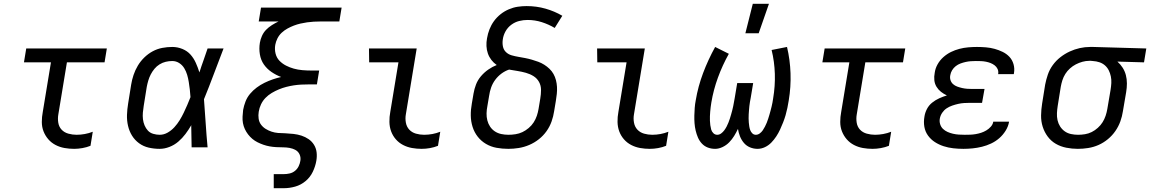

<svg xmlns="http://www.w3.org/2000/svg" viewBox="-20 -775 6050 1010"><path d="M370 8Q344 8 319 3.5Q294 -1 272 -12.5Q250 -24 234 -42.5Q218 -61 209 -84Q200 -107 200 -133.5Q200 -160 205 -186L248 -447H106L118 -520H542L530 -447H332L287 -174Q283 -152 286.5 -130Q290 -108 304 -93Q318 -78 339.5 -72Q361 -66 383 -66Q404 -66 426 -70Q448 -74 468 -82L456 -8Q436 0 413.5 4Q391 8 370 8Z M820 8Q790 8 762 1.5Q734 -5 711.5 -21.5Q689 -38 674.5 -61.5Q660 -85 653.5 -113Q647 -141 648 -170.5Q649 -200 654 -230L670 -330Q674 -355 682.5 -380.5Q691 -406 705 -429.5Q719 -453 739 -472.5Q759 -492 783 -505Q807 -518 833.5 -523Q860 -528 886 -528Q914 -528 939.5 -517.5Q965 -507 982 -488Q999 -469 1010 -444.5Q1021 -420 1029 -394Q1039 -426 1050.5 -457.5Q1062 -489 1072 -520H1156Q1130 -453 1105 -386Q1080 -319 1053 -253Q1058 -190 1062 -126.5Q1066 -63 1072 0H988Q987 -28 987 -56Q987 -84 986 -113L987 -114Q986 -115 986 -115Q986 -115 986 -116Q972 -92 955.5 -70Q939 -48 918 -30Q897 -12 871 -2Q845 8 820 8ZM820 -66Q842 -66 862 -77.5Q882 -89 897.5 -106Q913 -123 925 -142.5Q937 -162 946.5 -182Q956 -202 965 -222.5Q974 -243 982 -264Q981 -284 978.5 -304Q976 -324 973 -343.5Q970 -363 964.5 -381.5Q959 -400 949 -416.5Q939 -433 922.5 -443.5Q906 -454 886 -454Q869 -454 852 -450Q835 -446 819.5 -436.5Q804 -427 792.5 -413Q781 -399 773 -383.5Q765 -368 760 -351Q755 -334 752 -318L736 -218Q733 -200 731.5 -182.5Q730 -165 732 -148Q734 -131 740.5 -115.5Q747 -100 758 -88Q769 -76 786 -71Q803 -66 820 -66Z M1420 215V141H1473Q1488 141 1503.5 137.5Q1519 134 1531.5 124Q1544 114 1551 99.5Q1558 85 1560 71Q1563 53 1556 37.5Q1549 22 1534.5 14Q1520 6 1503 3Q1486 0 1468.5 0Q1451 0 1433 -1Q1415 -2 1398.5 -5Q1382 -8 1366 -13.5Q1350 -19 1335 -26.5Q1320 -34 1307.5 -44.5Q1295 -55 1285 -68Q1275 -81 1268 -96Q1261 -111 1258 -127.5Q1255 -144 1256 -162Q1257 -180 1259 -197Q1263 -219 1271.5 -241Q1280 -263 1295.5 -281.5Q1311 -300 1330.5 -314.5Q1350 -329 1371.5 -339.5Q1393 -350 1415 -357.5Q1437 -365 1459 -370Q1432 -380 1408 -396.5Q1384 -413 1368 -436Q1352 -459 1347 -489Q1342 -519 1347 -550Q1350 -568 1358 -586Q1366 -604 1379.5 -618Q1393 -632 1410.5 -643Q1428 -654 1445 -662H1341L1353 -735H1777L1765 -662H1665Q1648 -662 1630.5 -661Q1613 -660 1595.5 -657.5Q1578 -655 1560.5 -651Q1543 -647 1526 -640.5Q1509 -634 1492.5 -625Q1476 -616 1462 -603Q1448 -590 1439.5 -573Q1431 -556 1428 -539Q1424 -516 1429.5 -493.5Q1435 -471 1450 -455.5Q1465 -440 1484.5 -430Q1504 -420 1525.5 -414Q1547 -408 1570.5 -406Q1594 -404 1617 -404H1659L1647 -331H1605Q1585 -331 1565 -330Q1545 -329 1525.5 -326Q1506 -323 1486.5 -318Q1467 -313 1447.5 -305Q1428 -297 1409.5 -286Q1391 -275 1376.5 -260Q1362 -245 1353 -226Q1344 -207 1341 -187Q1338 -169 1340.5 -151Q1343 -133 1353 -119.5Q1363 -106 1377.5 -97Q1392 -88 1408.5 -82.5Q1425 -77 1443 -75.5Q1461 -74 1479 -74Q1502 -73 1524 -70.5Q1546 -68 1566 -61.5Q1586 -55 1603.5 -43Q1621 -31 1632 -13Q1643 5 1645.5 26.5Q1648 48 1644 71Q1639 100 1625.5 128.5Q1612 157 1587.5 177.5Q1563 198 1533 206.5Q1503 215 1473 215Z M2198 8Q2172 8 2147 3.5Q2122 -1 2100 -12.5Q2078 -24 2062 -42.5Q2046 -61 2037.5 -84Q2029 -107 2028.5 -133.5Q2028 -160 2033 -186L2076 -447H1922L1921 -520H2172L2115 -174Q2111 -152 2115 -130Q2119 -108 2133 -93Q2147 -78 2168 -72Q2189 -66 2211 -66Q2233 -66 2254.5 -70Q2276 -74 2296 -82L2284 -8Q2264 0 2242 4Q2220 8 2198 8Z M2654 8Q2622 8 2592 2.5Q2562 -3 2536.5 -18Q2511 -33 2493 -56Q2475 -79 2466 -107.5Q2457 -136 2456.5 -167Q2456 -198 2462 -230L2471 -283Q2475 -307 2484 -330.5Q2493 -354 2510 -374Q2527 -394 2548.5 -409Q2570 -424 2593 -433Q2577 -444 2565 -459.5Q2553 -475 2546.5 -493.5Q2540 -512 2539 -532.5Q2538 -553 2542 -574Q2546 -598 2555 -621Q2564 -644 2578.5 -664Q2593 -684 2613 -700Q2633 -716 2656.5 -726Q2680 -736 2703.5 -739.5Q2727 -743 2750 -743Q2802 -743 2849.5 -729.5Q2897 -716 2938 -692L2898 -628Q2866 -647 2830 -658.5Q2794 -670 2755 -670Q2733 -670 2711 -664.5Q2689 -659 2670 -645Q2651 -631 2639.5 -610.5Q2628 -590 2625 -568Q2622 -549 2625.5 -531Q2629 -513 2641.5 -501Q2654 -489 2671.5 -484Q2689 -479 2707 -476Q2725 -473 2743 -469.5Q2761 -466 2778 -461Q2795 -456 2811.5 -450Q2828 -444 2843 -434.5Q2858 -425 2870.5 -413Q2883 -401 2891.5 -386Q2900 -371 2904.5 -353.5Q2909 -336 2910 -318Q2911 -300 2909 -281Q2907 -262 2904 -244L2895 -190Q2891 -163 2881.5 -136Q2872 -109 2855 -85Q2838 -61 2814.5 -42.5Q2791 -24 2764 -12.5Q2737 -1 2709 3.5Q2681 8 2654 8ZM2655 -66Q2673 -66 2692 -69Q2711 -72 2728 -80Q2745 -88 2761 -101.5Q2777 -115 2787.5 -131.5Q2798 -148 2804 -166Q2810 -184 2813 -202L2822 -256Q2826 -279 2826 -302Q2826 -325 2815.5 -344Q2805 -363 2786.5 -374.5Q2768 -386 2746.5 -392Q2725 -398 2703 -401.5Q2681 -405 2658 -409Q2637 -402 2618 -388Q2599 -374 2585 -355Q2571 -336 2563.5 -314.5Q2556 -293 2553 -271L2544 -218Q2540 -198 2539.5 -179Q2539 -160 2543.5 -142Q2548 -124 2558 -109Q2568 -94 2583 -84Q2598 -74 2616.5 -70Q2635 -66 2655 -66Z M3398 8Q3372 8 3347 3.5Q3322 -1 3300 -12.5Q3278 -24 3262 -42.5Q3246 -61 3237.5 -84Q3229 -107 3228.5 -133.5Q3228 -160 3233 -186L3276 -447H3122L3121 -520H3372L3315 -174Q3311 -152 3315 -130Q3319 -108 3333 -93Q3347 -78 3368 -72Q3389 -66 3411 -66Q3433 -66 3454.5 -70Q3476 -74 3496 -82L3484 -8Q3464 0 3442 4Q3420 8 3398 8Z M3742 8Q3721 8 3703 1Q3685 -6 3672 -20Q3659 -34 3651.5 -51.5Q3644 -69 3639.5 -88Q3635 -107 3633.5 -127Q3632 -147 3632.5 -167Q3633 -187 3634.5 -207.5Q3636 -228 3640 -248Q3652 -320 3678.5 -390.5Q3705 -461 3742 -528L3814 -492Q3780 -431 3756.5 -366.5Q3733 -302 3722 -236Q3720 -224 3718.5 -212Q3717 -200 3716 -188Q3715 -176 3714.5 -164Q3714 -152 3714.5 -140Q3715 -128 3716.5 -116.5Q3718 -105 3721 -94Q3724 -83 3732.5 -74.5Q3741 -66 3753 -66Q3764 -66 3773.5 -73Q3783 -80 3790 -89.5Q3797 -99 3802.5 -109.5Q3808 -120 3812 -130.5Q3816 -141 3819.5 -151.5Q3823 -162 3826 -173Q3829 -184 3832 -195Q3835 -206 3837 -216.5Q3839 -227 3841 -238Q3843 -249 3845 -260L3858 -338H3942L3929 -260Q3927 -249 3925 -238.5Q3923 -228 3922 -217Q3921 -206 3920 -195Q3919 -184 3918.5 -173.5Q3918 -163 3918 -152Q3918 -141 3919 -130.5Q3920 -120 3921.5 -110Q3923 -100 3926.5 -90.5Q3930 -81 3937.5 -73.5Q3945 -66 3956 -66Q3967 -66 3976.5 -73Q3986 -80 3992.5 -89.5Q3999 -99 4004 -109Q4009 -119 4013.5 -129.5Q4018 -140 4021 -150.5Q4024 -161 4027.5 -171.5Q4031 -182 4033.5 -193Q4036 -204 4039 -214.5Q4042 -225 4043.5 -235.5Q4045 -246 4047 -257Q4058 -322 4056 -386.5Q4054 -451 4039 -512L4120 -528Q4136 -461 4138.5 -389.5Q4141 -318 4129 -246Q4126 -227 4122 -207.5Q4118 -188 4112.5 -169Q4107 -150 4099.5 -131Q4092 -112 4083.5 -93.5Q4075 -75 4063.5 -57.5Q4052 -40 4037.5 -25Q4023 -10 4004 -1Q3985 8 3965 8Q3944 8 3925 0Q3906 -8 3893 -23.5Q3880 -39 3872.5 -58Q3865 -77 3862 -97Q3853 -78 3842 -60Q3831 -42 3816 -26.5Q3801 -11 3781 -1.5Q3761 8 3742 8ZM3901 -600 3940 -755H4025L3971 -600Z M4570 8Q4544 8 4519 3.5Q4494 -1 4472 -12.5Q4450 -24 4434 -42.5Q4418 -61 4409 -84Q4400 -107 4400 -133.5Q4400 -160 4405 -186L4448 -447H4306L4318 -520H4742L4730 -447H4532L4487 -174Q4483 -152 4486.5 -130Q4490 -108 4504 -93Q4518 -78 4539.5 -72Q4561 -66 4583 -66Q4604 -66 4626 -70Q4648 -74 4668 -82L4656 -8Q4636 0 4613.5 4Q4591 8 4570 8Z M5048 8Q5021 8 4994.5 5Q4968 2 4943.5 -6Q4919 -14 4898 -27.5Q4877 -41 4862 -61.5Q4847 -82 4842.5 -108Q4838 -134 4843 -162Q4846 -182 4856 -201.5Q4866 -221 4883.5 -235Q4901 -249 4921 -258Q4941 -267 4961 -273Q4944 -281 4930 -292Q4916 -303 4906.5 -318.5Q4897 -334 4895 -353Q4893 -372 4897 -392Q4900 -415 4912 -436.5Q4924 -458 4942.5 -474.5Q4961 -491 4982.5 -501.5Q5004 -512 5027 -518Q5050 -524 5073.5 -526Q5097 -528 5119 -528Q5143 -528 5166.5 -526Q5190 -524 5212 -518Q5234 -512 5254.5 -502Q5275 -492 5290 -476Q5305 -460 5311.5 -437.5Q5318 -415 5314 -391L5313 -385H5230L5231 -387Q5233 -401 5227.5 -412.5Q5222 -424 5212 -431.5Q5202 -439 5190.5 -443.5Q5179 -448 5166 -450.5Q5153 -453 5140 -453.5Q5127 -454 5113 -454Q5100 -454 5086.5 -453Q5073 -452 5059.5 -449Q5046 -446 5032.5 -441Q5019 -436 5007.5 -427Q4996 -418 4988.5 -405.5Q4981 -393 4979 -380Q4976 -366 4980 -353.5Q4984 -341 4993.5 -332.5Q5003 -324 5015.5 -319.5Q5028 -315 5041 -312Q5054 -309 5067.5 -308Q5081 -307 5095 -307H5159L5146 -234H5082Q5067 -234 5051.5 -233Q5036 -232 5020.5 -228.5Q5005 -225 4989 -219.5Q4973 -214 4959.5 -205Q4946 -196 4936.5 -182Q4927 -168 4924 -152Q4921 -137 4925.5 -122Q4930 -107 4940.5 -97Q4951 -87 4964.5 -81Q4978 -75 4993 -71.5Q5008 -68 5023.5 -67Q5039 -66 5055 -66Q5069 -66 5083.5 -66.5Q5098 -67 5112.5 -69.5Q5127 -72 5141 -76.5Q5155 -81 5168.5 -89Q5182 -97 5192.5 -109Q5203 -121 5205 -135H5288V-134Q5284 -110 5270 -87.5Q5256 -65 5236.5 -48Q5217 -31 5193.5 -20Q5170 -9 5145.5 -3Q5121 3 5096.5 5.5Q5072 8 5048 8Z M5650 8Q5619 8 5589 2Q5559 -4 5534 -18.5Q5509 -33 5491.5 -56.5Q5474 -80 5465 -108.5Q5456 -137 5456.5 -168Q5457 -199 5462 -230L5478 -330Q5483 -356 5492 -382.5Q5501 -409 5518 -432.5Q5535 -456 5558 -474Q5581 -492 5607 -504Q5633 -516 5660 -522Q5687 -528 5714 -528H5731L6010 -520L5998 -447L5858 -451Q5874 -437 5885.5 -419Q5897 -401 5902.5 -380Q5908 -359 5908 -336Q5908 -313 5904 -290L5887 -190Q5883 -163 5873.5 -136.5Q5864 -110 5847.5 -86Q5831 -62 5808 -43Q5785 -24 5759 -12.5Q5733 -1 5705 3.5Q5677 8 5650 8ZM5651 -66Q5669 -66 5687.5 -69Q5706 -72 5723 -80.5Q5740 -89 5755 -102.5Q5770 -116 5780 -132Q5790 -148 5796 -166Q5802 -184 5805 -202L5822 -302Q5825 -320 5826 -338Q5827 -356 5823.5 -373Q5820 -390 5812.5 -405Q5805 -420 5792.5 -431Q5780 -442 5763.5 -447.5Q5747 -453 5729 -454L5719 -455H5710Q5692 -455 5674 -450Q5656 -445 5639.5 -436.5Q5623 -428 5608.5 -415Q5594 -402 5584 -386Q5574 -370 5568.5 -352.5Q5563 -335 5560 -318L5544 -218Q5541 -199 5540 -180Q5539 -161 5543 -143Q5547 -125 5556.5 -110Q5566 -95 5580.5 -84.5Q5595 -74 5613.5 -70Q5632 -66 5651 -66Z"/></svg>

Font: Iosevka Extended Oblique
Style: Regular
Weight: 400
Width: 7
Italic angle: -9°
Monospace: yes
Designer: Belleve Invis
Foundry: Belleve Invis
Version: Version 32.0.1; ttfautohint (v1.8.4)